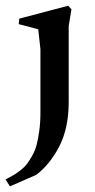

<svg xmlns="http://www.w3.org/2000/svg" viewBox="-51 -452 337 683"><path d="M-15.6 210.9 -31.2 186.5Q-28.3 185.1 -22.5 181.6Q-7.8 173.8 0 169.2Q7.8 164.6 22 153.6Q36.1 142.6 44.2 132.1Q52.2 121.6 62.7 103.5Q73.2 85.4 78.9 64.7Q84.5 43.9 88.6 14.2Q92.8 -15.6 92.8 -50.8V-277.3L85 -347.7L15.6 -366.2L17.6 -385.7L191.4 -431.6L203.1 -418.9L193.4 -359.4V-89.8Q193.4 3.4 160.2 68.1Q127 132.8 78.1 169.9Z"/></svg>

Font: Comprehension SemiBold
Style: Regular
Weight: 600
Designer: Alfredo Marco Pradil
Foundry: Alfredo Marco Pradil
Version: 1.0